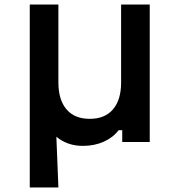

<svg xmlns="http://www.w3.org/2000/svg" viewBox="-20 -625 790 845"><path d="M345 17Q285 17 241 -13.5Q197 -44 173 -99.5Q149 -155 149 -230L237 -262Q237 -186 272.5 -144Q308 -102 375 -102Q442 -102 477.5 -144Q513 -186 513 -262V-605H639V0H518V-52H502Q478 -20 437 -1.5Q396 17 345 17ZM111 200V-605H237V-262L235 -100H225L237 200Z"/></svg>

Font: Martian Mono SemiExpanded Medium
Style: Regular
Weight: 500
Width: 6
Designer: Roman Shamin
Foundry: Evil Martians
Version: Version 1.000